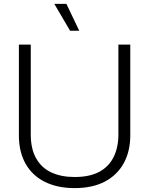

<svg xmlns="http://www.w3.org/2000/svg" viewBox="-20 -958 766 986"><path d="M363 8Q275 8 210.5 -24Q146 -56 111.5 -117Q77 -178 77 -263V-729H138V-267Q138 -194 165.5 -145Q193 -96 243.5 -72.5Q294 -49 363 -49Q440 -49 489.5 -75.5Q539 -102 563.5 -151.5Q588 -201 588 -267V-729H649V-263Q649 -181 615.5 -120Q582 -59 518.5 -25.5Q455 8 363 8ZM340 -800 259 -938H321L387 -800Z"/></svg>

Font: Mona Sans Light
Style: Regular
Weight: 300
Designer: Deni Anggara
Foundry: GitHub
Version: Version 2.000